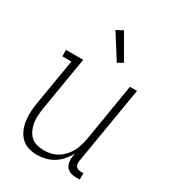

<svg xmlns="http://www.w3.org/2000/svg" viewBox="-183 -852 867 961"><g transform="rotate(30 250.0 -371.0)"><path d="M181 8Q155 8 131 0.5Q107 -7 90 -24Q73 -41 63 -64Q53 -87 49.5 -112Q46 -137 47.5 -163Q49 -189 53 -215L98 -483H46L45 -520H145L93 -209Q90 -188 88.5 -166.5Q87 -145 90 -125Q93 -105 101.5 -86Q110 -67 124 -53.5Q138 -40 158.5 -34.5Q179 -29 201 -29Q220 -29 240 -33.5Q260 -38 278 -49Q296 -60 310.5 -76Q325 -92 335 -110Q345 -128 350.5 -147.5Q356 -167 360 -187L415 -520H456L381 -71Q380 -63 381 -54.5Q382 -46 387 -40Q392 -34 400.5 -31.5Q409 -29 417 -29H430L429 8H410Q394 8 379 3.5Q364 -1 354 -12Q344 -23 341 -39Q338 -55 340 -71L344 -93Q332 -71 315 -51Q298 -31 276 -17.5Q254 -4 229.5 2Q205 8 181 8ZM298 -591 210 -730 248 -750 329 -609Z"/></g></svg>

Font: Iosevka Curly Slab Extralight
Style: Italic
Weight: 200
Italic angle: -9°
Monospace: yes
Designer: Belleve Invis
Foundry: Belleve Invis
Version: Version 22.1.2; ttfautohint (v1.8.4)